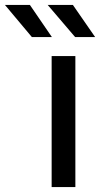

<svg xmlns="http://www.w3.org/2000/svg" viewBox="-118 -757 417 777"><path d="M91 -530H187V0H91ZM-98 -737H3L92 -607H11ZM75 -737H177L267 -607H186Z"/></svg>

Font: CMG Sans Medium
Style: Regular
Weight: 500
Designer: Julieta Ulanovsky
Foundry: Julieta Ulanovsky
Version: Version 7.200